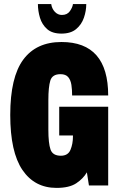

<svg xmlns="http://www.w3.org/2000/svg" viewBox="-20 -905 583 937"><path d="M280 -741Q235 -741 210 -763Q185 -785 175 -818.5Q165 -852 165 -885H230Q233 -863 247.5 -847.5Q262 -832 282 -832Q308 -832 321 -850.5Q334 -869 336 -885H401Q401 -852 389.5 -818.5Q378 -785 351.5 -763Q325 -741 280 -741ZM256 12Q149 12 89.5 -75.5Q30 -163 30 -344Q30 -528 93.5 -614Q157 -700 280 -700Q508 -700 508 -439H332Q332 -467 328.5 -490.5Q325 -514 313 -528.5Q301 -543 275 -543Q235 -543 225.5 -511.5Q216 -480 216 -416V-272Q216 -206 226.5 -175.5Q237 -145 277 -145Q312 -145 324 -174Q336 -203 336 -239V-244H269V-384H508V0H414L404 -64Q386 -33 352 -10.5Q318 12 256 12Z"/></svg>

Font: Archivo ExtraCondensed Black
Style: Regular
Weight: 900
Width: 2
Designer: Hector Gatti
Foundry: Omnibus-Type
Version: Version 2.001; ttfautohint (v1.8.3)